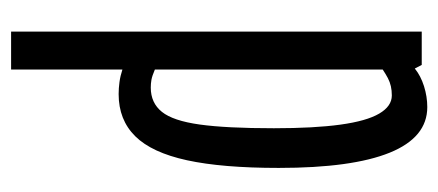

<svg xmlns="http://www.w3.org/2000/svg" viewBox="-242 -538 790 346"><g transform="rotate(-90 153.0 -365.0)"><path d="M209 0 202.5 -12.5Q189.5 -1.9 170.7 4.1Q151.8 10 133 10Q78.4 10 50.9 -57.6Q23.4 -125.2 23.4 -257.7Q23.4 -359.6 37.2 -423Q51 -486.5 80.5 -516.3Q110.1 -546.2 156.4 -546.2Q166.8 -546.2 178 -544.7Q189.2 -543.2 200.7 -539.4V-740H269V0ZM200.7 -70.3V-480.9Q189 -485.9 182.2 -487.1Q175.4 -488.3 168.2 -488.3Q140.5 -488.3 124.4 -468.2Q108.3 -448.2 101.6 -400.1Q94.9 -351.9 94.9 -266.4Q94.9 -193.8 101.4 -146.6Q107.9 -99.3 121.3 -76.6Q134.6 -53.9 154 -53.9Q162.9 -53.9 170.5 -55.6Q178 -57.3 185.2 -61Q192.4 -64.8 200.7 -70.3Z"/></g></svg>

Font: Georama ExtraCondensed Thin
Style: Regular
Weight: 100
Width: 2
Designer: Jean-Baptiste Levee
Foundry: Production Type
Version: Version 1.001